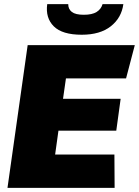

<svg xmlns="http://www.w3.org/2000/svg" viewBox="-20 -903 668 923"><path d="M16 0 113 -686H628L586 -526H297L283 -428H560L539 -275H261L245 -160H530L531 0ZM373 -736Q279 -736 238.5 -776.5Q198 -817 207 -883H308Q308 -859 325.5 -845.5Q343 -832 383 -832Q423 -832 444.5 -845.5Q466 -859 473 -883H573Q564 -817 512.5 -776.5Q461 -736 373 -736Z"/></svg>

Font: Chivo Medium Black
Style: Italic
Weight: 900
Italic angle: -8.05°
Version: Version 2.002